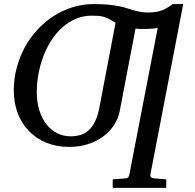

<svg xmlns="http://www.w3.org/2000/svg" viewBox="-20 -707 962 945"><path d="M548.8 -595.2Q531.2 -606 518.3 -612.8Q505.4 -619.6 492.9 -623.5Q480.5 -627.4 466.6 -628.7Q452.6 -629.9 432.1 -629.9Q389.6 -629.9 353 -614.3Q316.4 -598.6 286.4 -571.8Q256.3 -544.9 232.9 -508.5Q209.5 -472.2 193.6 -430.4Q177.7 -388.7 169.4 -343.5Q161.1 -298.3 161.1 -253.9Q161.1 -203.6 173.8 -163.3Q186.5 -123 209 -94.7Q231.4 -66.4 261.7 -51.3Q292 -36.1 327.1 -36.1Q354 -36.1 376.7 -43Q399.4 -49.8 417.2 -66.4Q435.1 -83 448.2 -110.1Q461.4 -137.2 469.2 -177.7ZM798.3 217.8H534.7V175.8L598.1 170.9Q608.4 169.9 611.8 164.6Q615.2 159.2 616.7 151.9L756.3 -569.8Q746.6 -567.4 731.7 -566.2Q716.8 -564.9 701.2 -564.5Q685.5 -564 670.9 -564.5Q656.2 -564.9 647 -566.4L569.3 -160.6Q562.5 -124.5 542 -92.5Q521.5 -60.5 489.3 -36.4Q457 -12.2 414.3 2Q371.6 16.1 320.3 16.1Q258.3 16.1 208 -4.6Q157.7 -25.4 122.1 -62.3Q86.4 -99.1 67.1 -150.1Q47.9 -201.2 47.9 -262.2Q47.9 -318.4 61.8 -371.6Q75.7 -424.8 101.1 -472.2Q126.5 -519.5 162.4 -558.8Q198.2 -598.1 241.9 -626.7Q285.6 -655.3 336.4 -671.1Q387.2 -687 441.9 -687Q484.4 -687 514.6 -683.8Q544.9 -680.7 566.9 -676.3Q588.9 -671.9 605.5 -666.3Q622.1 -660.6 637.7 -656.2Q653.3 -651.9 670.4 -648.7Q687.5 -645.5 710.9 -645.5Q747.6 -645.5 774.7 -655.3Q801.8 -665 829.6 -687H881.8L720.2 151.9Q718.8 159.2 722.7 164.6Q726.6 169.9 740.2 170.9L798.3 175.8Z"/></svg>

Font: Charis SIL
Style: Italic
Weight: 400
Italic angle: -11°
Foundry: SIL International
Version: Version 4.112